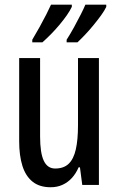

<svg xmlns="http://www.w3.org/2000/svg" viewBox="-20 -786 503 816"><path d="M400.4 -539.1V0H329.6L319.8 -74.7H314Q302.7 -48.3 285.4 -29.5Q268.1 -10.7 245.6 -0.5Q223.1 9.8 195.3 9.8Q147.9 9.8 118.4 -13.9Q88.9 -37.6 75.2 -81.3Q61.5 -125 61.5 -185.5V-539.1H150.4V-206.1Q150.4 -136.2 166 -103Q181.6 -69.8 214.4 -69.8Q251 -69.8 272 -90.1Q293 -110.4 302.2 -151.1Q311.5 -191.9 311.5 -253.9V-539.1ZM431.6 -766.1V-756.8Q424.3 -741.2 409.7 -720.9Q395 -700.7 377.4 -679.2Q359.9 -657.7 341.8 -638.7Q323.7 -619.6 309.1 -606H263.2V-617.2Q278.8 -641.6 294.7 -670.4Q310.5 -699.2 323.7 -725.3Q336.9 -751.5 342.8 -766.1ZM285.2 -766.1V-756.8Q277.3 -740.2 263.7 -720.7Q250 -701.2 232.9 -680.7Q215.8 -660.2 197 -641.1Q178.2 -622.1 160.2 -606H117.2V-617.2Q132.8 -643.1 148.4 -671.4Q164.1 -699.7 177 -725.1Q189.9 -750.5 196.8 -766.1Z"/></svg>

Font: Open Sans Condensed Medium
Style: Regular
Weight: 500
Width: 3
Designer: Monotype Design Team
Foundry: Monotype Imaging Inc.
Version: Version 3.000